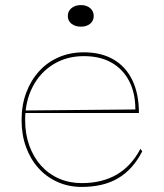

<svg xmlns="http://www.w3.org/2000/svg" viewBox="-20 -721 645 756"><path d="M310 -515Q379 -515 427.5 -486.5Q476 -458 501.5 -404.5Q527 -351 527 -276H79V-286L513 -290Q513 -355 488.5 -402Q464 -449 419 -474.5Q374 -500 310 -500Q243 -500 190.5 -468Q138 -436 108.5 -379Q79 -322 79 -248Q79 -193 95.5 -147.5Q112 -102 141.5 -69Q171 -36 212 -18Q253 0 302 0Q342 0 376.5 -8.5Q411 -17 439.5 -33.5Q468 -50 491.5 -75.5Q515 -101 533 -135L540 -125Q522 -90 498.5 -63.5Q475 -37 445.5 -19.5Q416 -2 380 6.5Q344 15 302 15Q250 15 206.5 -4.5Q163 -24 131.5 -59Q100 -94 82.5 -142Q65 -190 65 -248Q65 -307 83 -355.5Q101 -404 133.5 -440Q166 -476 211 -495.5Q256 -515 310 -515ZM299 -701Q321 -701 335 -689Q349 -677 349 -658Q349 -639 335 -627.5Q321 -616 299 -616Q276 -616 261.5 -627.5Q247 -639 247 -658Q247 -677 261.5 -689Q276 -701 299 -701Z"/></svg>

Font: Kalnia Thin
Style: Regular
Weight: 250
Designer: Frida Medrano
Foundry: Frida Medrano
Version: Version 1.105